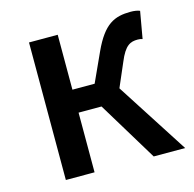

<svg xmlns="http://www.w3.org/2000/svg" viewBox="-88 -654 752 743"><g transform="rotate(-15 288.5 -282.0)"><path d="M87 0H202V-239H294L439 0H565L379 -289L420 -384C445 -445 467 -453 496 -453C504 -453 509 -452 515 -450L534 -558C525 -562 511 -564 498 -564C432 -564 389 -545 344 -447L291 -331H202V-551H87Z"/></g></svg>

Font: Noto Sans JP Medium
Style: Regular
Weight: 500
Designer: Ryoko NISHIZUKA 西塚涼子 (kana, bopomofo & ideographs); Paul D. Hunt (Latin, Greek & Cyrillic); Sandoll Communications 산돌커뮤니
Foundry: Adobe
Version: Version 2.004;hotconv 1.0.118;makeotfexe 2.5.65603